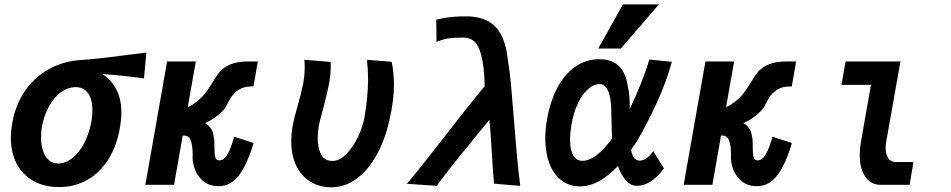

<svg xmlns="http://www.w3.org/2000/svg" viewBox="-20 -824 4240 856"><path d="M28.5 -209.5Q28.5 -242.5 35 -276.5Q48.5 -355 90.2 -417Q132 -479 198 -515.8Q264 -552.5 347 -557Q396.5 -559 567 -581.5Q592 -584.5 632.5 -589.5L622 -474.5Q527.5 -487.5 436.5 -494Q521 -437 521 -323.5Q521 -290 514.5 -254Q501 -175 464.2 -115.2Q427.5 -55.5 370.8 -22.8Q314 10 243.5 10Q178 10 129.5 -17Q81 -44 54.8 -93.5Q28.5 -143 28.5 -209.5ZM387.5 -281.5Q392 -309.5 392 -332Q392 -381 372.5 -408.2Q353 -435.5 318 -435.5Q283 -435.5 252 -413Q221 -390.5 198.8 -350.8Q176.5 -311 167 -260Q163 -237.5 163 -211.5Q163 -159 183.5 -127Q204 -95 239 -95Q271.5 -95 301.8 -118.5Q332 -142 354.5 -184.2Q377 -226.5 387.5 -281.5Z M839 -135Q839 -172.5 831.2 -196Q823.5 -219.5 800.5 -219.5H794.5L756 0H628L725 -550H853L817 -346Q845 -359 870.2 -381.8Q895.5 -404.5 914 -435.5L928.5 -458.5Q946.5 -488.5 962.5 -506.8Q978.5 -525 1008.5 -537.5Q1038.5 -550 1087 -550H1129.5L1110 -438.5H1100.5Q1067.5 -438.5 1045.2 -424.2Q1023 -410 1011 -391.5Q999 -373 985.5 -345Q975 -329 950.8 -309.5Q926.5 -290 894.5 -275Q928.5 -255.5 932.5 -215Q935 -206.5 935.5 -196.5Q936 -186.5 936 -177.2Q936 -168 936 -165.5Q936 -137 939.8 -123Q943.5 -109 958 -109Q978 -109 994 -136Q1010 -163 1024 -214.5L1110.5 -186.5Q1084.5 -96.5 1047.5 -45.2Q1010.5 6 954 6Q913.5 6 886.5 -16.2Q859.5 -38.5 848 -71.2Q836.5 -104 839 -135Z M1278.5 -194.5Q1278.5 -230 1286 -269.5Q1291.5 -299 1306.5 -350Q1322 -405.5 1330.2 -444.5Q1338.5 -483.5 1338.5 -525Q1338.5 -541 1337 -557.5L1454 -548Q1454.5 -542 1454.5 -530Q1454.5 -486.5 1445 -440.5Q1435.5 -394.5 1417.5 -327.5Q1405.5 -284 1401 -262.5Q1396.5 -236.5 1396.5 -208.5Q1396.5 -164 1411.8 -135.2Q1427 -106.5 1461.5 -106.5Q1494.5 -106.5 1524.5 -137.5Q1554.5 -168.5 1576 -213.8Q1597.5 -259 1605 -300.5Q1621 -397.5 1621 -470Q1621 -514 1616 -557.5L1726.5 -548.5Q1736.5 -494 1736.5 -445Q1736.5 -376.5 1715.5 -285.5Q1695 -196 1656.8 -129Q1618.5 -62 1567.2 -25.5Q1516 11 1457.5 11Q1404 11 1363.5 -14Q1323 -39 1300.8 -85.5Q1278.5 -132 1278.5 -194.5Z M1973.5 -229.5Q2013.5 -281.5 2057 -336.5Q2100.5 -391.5 2141 -440Q2138.5 -529 2126 -576.5Q2113.5 -624 2093.8 -640.2Q2074 -656.5 2045 -656.5Q2005.5 -656.5 1981 -653Q1956.5 -649.5 1926 -637.5L1925 -736.5Q1959.5 -744 1977.8 -746.5Q1996 -749 2025.5 -750.5Q2034.5 -750.5 2039.5 -751Q2101.5 -753.5 2143.8 -735.5Q2186 -717.5 2211 -674.5Q2236 -631.5 2244 -559Q2253 -502.5 2258.2 -446Q2263.5 -389.5 2271.5 -288.5Q2279.5 -187 2285 -126Q2290.5 -65 2299.5 4.5L2182.5 -5Q2177 -62.5 2173 -139Q2167 -240.5 2162 -290Q2142 -265 2090.5 -202.5Q2041 -142.5 2005 -97.5Q1969 -52.5 1927 4.5L1794 -4.5Q1838.5 -58 1877 -106.5Q1915.5 -155 1973.5 -229.5Z M2411 -206.5Q2411 -249 2419 -292Q2433 -374 2465.8 -434.5Q2498.5 -495 2546.2 -527.5Q2594 -560 2652.5 -560Q2764 -560 2779.5 -435.5Q2788.5 -400 2787.5 -338.5Q2813.5 -391 2837.8 -452.2Q2862 -513.5 2875 -558.5L2975.5 -548.5Q2950.5 -457 2906 -361Q2861.5 -265 2817.5 -190.5L2793.5 -156.5Q2798 -132 2807 -120Q2816 -108 2831.5 -108Q2849.5 -108 2865.2 -120.5Q2881 -133 2892 -150.5L2940 -73.5Q2883 4.5 2819 4.5Q2792 4.5 2770.8 -19.5Q2749.5 -43.5 2735 -84Q2648.5 7 2566.5 7Q2517.5 7 2482.2 -20.5Q2447 -48 2429 -96.2Q2411 -144.5 2411 -206.5ZM2647 -607.5 2757.5 -804.5H2917.5L2748 -607.5ZM2521.5 -201Q2521.5 -155 2536 -131Q2550.5 -107 2576 -107Q2637 -107 2709 -207Q2707.5 -225 2707.5 -240L2706.5 -280.5Q2706 -319.5 2705 -343.2Q2704 -367 2701 -383Q2689.5 -449 2654 -449Q2627.5 -449 2602.2 -427.2Q2577 -405.5 2557.2 -364.5Q2537.5 -323.5 2527.5 -267.5Q2521.5 -230 2521.5 -201Z M3239 -135Q3239 -172.5 3231.2 -196Q3223.5 -219.5 3200.5 -219.5H3194.5L3156 0H3028L3125 -550H3253L3217 -346Q3245 -359 3270.2 -381.8Q3295.5 -404.5 3314 -435.5L3328.5 -458.5Q3346.5 -488.5 3362.5 -506.8Q3378.5 -525 3408.5 -537.5Q3438.5 -550 3487 -550H3529.5L3510 -438.5H3500.5Q3467.5 -438.5 3445.2 -424.2Q3423 -410 3411 -391.5Q3399 -373 3385.5 -345Q3375 -329 3350.8 -309.5Q3326.5 -290 3294.5 -275Q3328.5 -255.5 3332.5 -215Q3335 -206.5 3335.5 -196.5Q3336 -186.5 3336 -177.2Q3336 -168 3336 -165.5Q3336 -137 3339.8 -123Q3343.5 -109 3358 -109Q3378 -109 3394 -136Q3410 -163 3424 -214.5L3510.5 -186.5Q3484.5 -96.5 3447.5 -45.2Q3410.5 6 3354 6Q3313.5 6 3286.5 -16.2Q3259.5 -38.5 3248 -71.2Q3236.5 -104 3239 -135Z M3813 -133Q3813 -161 3818 -189L3863 -445.5H3731.5L3750 -550H3994.5L3931.5 -195Q3928.5 -178.5 3928.5 -164Q3928.5 -135 3940.5 -118.2Q3952.5 -101.5 3975 -101.5H4052Q4050.5 -86.5 4043.5 -49Q4042 -39 4039.8 -26Q4037.5 -13 4035.5 0H3905.5Q3861.5 -0.5 3837.2 -36.8Q3813 -73 3813 -133Z"/></svg>

Font: JuliaMono ExtraBoldItalic
Style: Regular
Weight: 800
Italic angle: -9°
Monospace: yes
Designer: cormullion
Foundry: corm
Version: Version 0.049; ttfautohint (v1.8.4)